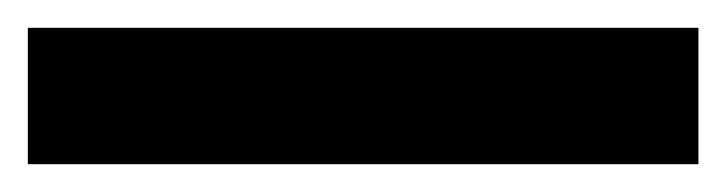

<svg xmlns="http://www.w3.org/2000/svg" viewBox="-22 55 522 138"><path d="M480 173V75H-2V173Z"/></svg>

Font: Noto Sans Canadian Aboriginal
Style: Bold
Weight: 700
Designer: Monotype Design Team, Typotheque's Kevin King
Foundry: Monotype Imaging Inc.
Version: Version 2.004